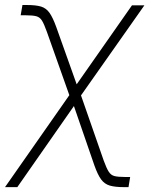

<svg xmlns="http://www.w3.org/2000/svg" viewBox="-41 -561 610 785"><path d="M-20.5 204.1 257.8 -193.8H282.2L383.3 96.2Q394.5 127 403.6 141.1Q412.6 155.3 427.2 158.9Q441.9 162.6 470.2 162.6H491.2L484.4 204.1H465.8Q429.7 204.1 408 197.8Q386.2 191.4 372.3 172.4Q358.4 153.3 344.7 114.7L261.2 -127.4L29.8 204.1ZM248.5 -154.8 150.9 -430.2Q139.6 -461.9 130.9 -476.3Q122.1 -490.7 107.4 -494.6Q92.8 -498.5 64.5 -498.5H43.5L50.8 -540.5H69.3Q105.5 -540.5 126.7 -534.2Q147.9 -527.8 161.6 -508.3Q175.3 -488.8 189.5 -449.2L272.5 -216.3L498.5 -539.1H549.3L278.8 -154.8Z"/></svg>

Font: Inter 18pt ExtraLight
Style: Italic
Weight: 250
Italic angle: -9.3988°
Designer: Rasmus Andersson
Foundry: rsms
Version: Version 4.001;git-66647c0bb